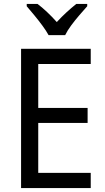

<svg xmlns="http://www.w3.org/2000/svg" viewBox="-20 -964 540 984"><path d="M445 0H88V-714H445V-636H176V-411H429V-334H176V-78H445ZM229 -784Q217 -806 197.5 -832.5Q178 -859 156.5 -885Q135 -911 117 -932V-944H172Q195 -927 221 -902.5Q247 -878 271 -851Q297 -879 321 -901Q345 -923 371 -944H427V-932Q410 -913 387.5 -887Q365 -861 345 -834Q325 -807 314 -784Z"/></svg>

Font: Noto Sans Myanmar SemiCondensed
Style: Regular
Weight: 400
Width: 4
Designer: Monotype Design Team
Foundry: Monotype Imaging Inc.
Version: Version 2.107; ttfautohint (v1.8.4.7-5d5b)